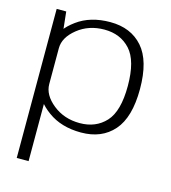

<svg xmlns="http://www.w3.org/2000/svg" viewBox="-119 -692 898 1009"><g transform="rotate(15 330.0 -187.5)"><path d="M65.5 220.5H130V-473.5L117.5 -590.5H65.5ZM356.5 4Q469 4 533.2 -69.2Q597.5 -142.5 597.5 -296.5Q597.5 -450.5 533.2 -523.5Q469 -596.5 356.5 -596.5Q248.5 -596.5 175.8 -543Q103 -489.5 103 -439.5L130 -394Q130 -452.5 191 -501.5Q252 -550.5 337 -550.5Q424.5 -550.5 478 -492Q531.5 -433.5 531.5 -296Q531.5 -158 478 -100Q424.5 -42 337 -42Q252 -42 191 -91Q130 -140 130 -199L103 -152.5Q103 -102.5 175.8 -49.2Q248.5 4 356.5 4Z"/></g></svg>

Font: Anybody SemiExpanded Light
Style: Regular
Weight: 300
Width: 6
Version: Version 1.113;gftools[0.9.25]